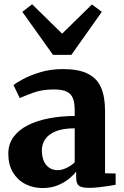

<svg xmlns="http://www.w3.org/2000/svg" viewBox="-20 -894 596 924"><path d="M184.5 11Q139.5 11 102 -8.2Q64.5 -27.5 42.2 -64.5Q20 -101.5 20 -154Q20 -200.5 45 -234.8Q70 -269 114 -291.2Q158 -313.5 215.8 -324.5Q273.5 -335.5 339.5 -336V-363.5Q339.5 -398 331.2 -420Q323 -442 301.5 -452.8Q280 -463.5 239.5 -463.5Q183 -463.5 141 -448.2Q99 -433 75 -422L45 -484.5Q58 -495.5 92 -513.8Q126 -532 175.2 -546.8Q224.5 -561.5 283 -561.5Q358 -561.5 402.2 -539.5Q446.5 -517.5 466 -473.2Q485.5 -429 485.5 -361V-60L536.5 -59V-5Q525 -2.5 503 1Q481 4.5 455.8 7.2Q430.5 10 409 10Q373 10 359.8 -0.2Q346.5 -10.5 346.5 -41.5V-68.5Q335 -52.5 312.2 -33.8Q289.5 -15 257.2 -2Q225 11 184.5 11ZM257.5 -75Q277 -75 300 -85.8Q323 -96.5 339.5 -113V-276.5Q283 -276.5 248 -262Q213 -247.5 197.2 -223.5Q181.5 -199.5 181.5 -170.5Q181.5 -140 191 -118.8Q200.5 -97.5 217.8 -86.2Q235 -75 257.5 -75ZM235 -630 87.5 -837 134.5 -873.5 279 -732 422.5 -872.5 470 -837 323.5 -630Z"/></svg>

Font: Merriweather 36pt ExtraBold
Style: Regular
Weight: 800
Designer: Eben Sorkin
Foundry: Eben Sorkin
Version: Version 2.100